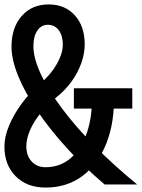

<svg xmlns="http://www.w3.org/2000/svg" viewBox="-20 -834 640 868"><path d="M186 14Q102 14 51 -37Q0 -88 0 -172Q0 -215 20.5 -265Q41 -315 78 -365.5Q115 -416 164 -458Q209 -496 236.5 -544Q264 -592 264 -633Q264 -673 245.5 -697.5Q227 -722 196 -722Q167 -722 149 -696Q131 -670 131 -626Q131 -571 164.5 -499Q198 -427 260 -344Q322 -261 408.5 -173.5Q495 -86 600 0H453Q358 -81 280.5 -166.5Q203 -252 147.5 -334.5Q92 -417 62 -491Q32 -565 32 -623Q32 -709 78 -761.5Q124 -814 200 -814Q274 -814 318.5 -764.5Q363 -715 363 -633Q363 -592 347.5 -548.5Q332 -505 303.5 -465.5Q275 -426 237 -396Q196 -363 164.5 -324Q133 -285 116 -246Q99 -207 99 -173Q99 -130 123 -104Q147 -78 186 -78Q252 -78 300 -119.5Q348 -161 373.5 -236Q399 -311 395 -410H495Q499 -283 461.5 -187.5Q424 -92 353.5 -39Q283 14 186 14ZM314 -343V-435H578V-343Z"/></svg>

Font: Victor Mono
Style: Bold
Weight: 700
Monospace: yes
Designer: Rune Bjørnerås
Version: Version 1.561;gftools[0.9.30]